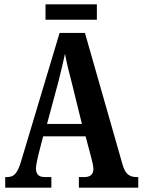

<svg xmlns="http://www.w3.org/2000/svg" viewBox="-20 -866 658 886"><path d="M190 -775H427V-846H190ZM4 0H217V-49H186C156 -49 146 -65 146 -89C146 -107 154 -135 157 -151L179 -237H375L401 -139C405 -124 411 -100 411 -85C411 -61 395 -49 371 -49H344V0H618V-49H610C578 -49 558 -63 546 -105L372 -714H255L78 -124C60 -62 42 -49 13 -49H4ZM197 -294 250 -491C261 -534 271 -578 280 -618C287 -578 298 -534 311 -485L358 -294Z"/></svg>

Font: Noto Serif Bengali ExtraCondensed
Style: Regular
Weight: 400
Width: 2
Designer: Juan Bruce, Universal Thirst, Indian Type Foundry and the Monotype Design Team.
Foundry: Monotype Imaging Inc.
Version: Version 2.003